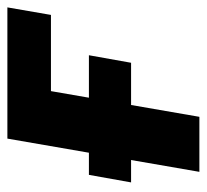

<svg xmlns="http://www.w3.org/2000/svg" viewBox="-40 -520 560 520"><g transform="rotate(-90 240.0 -260.0)"><path d="M124.6 -520H480L459.6 -402H253.2L183.6 0H34.6ZM26.4 -299.2H350.4L330 -185H6Z"/></g></svg>

Font: Fixel Italic Variable 20240409 Display Thin
Style: Italic
Weight: 100
Italic angle: -10°
Designer: AlfaBravo + MacPaw
Foundry: Kyrylo Tkachov, Marchela Mozhyna, Serhii Makarenko, Maria Weinstein, Zakhar Kryvoshyya
Version: Version 1.211;Glyphs 3.2 (3225)